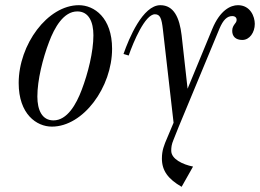

<svg xmlns="http://www.w3.org/2000/svg" viewBox="-20 -476 1002 740"><path d="M456 -268 476 -262C494 -314 539 -421 577 -421C597 -421 603 -406 608 -361L649 -3L625 54C612 84 604 104 604 135C604 182 628 214 680 244L724 166C684 158 640 137 640 105C640 92 641 81 649 62L669 12L826 -366C840 -399 855 -414 875 -414C889 -414 892 -405 892 -400C892 -394 890 -390 885 -384C880 -377 875 -370 875 -357C875 -336 888 -322 914 -322C942 -322 962 -351 962 -384C962 -412 945 -456 897 -456C869 -456 828 -437 798 -364L703 -134L680 -340C672 -408 650 -456 598 -456C530 -456 477 -328 456 -268ZM124 -104C124 -168 145 -251 169 -314C190 -370 225 -432 278 -432C322 -432 340 -392 340 -340C340 -276 319 -193 295 -130C274 -74 239 -12 186 -12C142 -12 124 -52 124 -104ZM52 -156C52 -36 121 12 180 12C301 12 412 -140 412 -288C412 -408 343 -456 284 -456C163 -456 52 -304 52 -156Z"/></svg>

Font: Old Standard
Style: Italic
Weight: 400
Italic angle: -15.2°
Designer: Alexey Kryukov <alexios@thessalonica.org.ru>
Version: Version 2.0